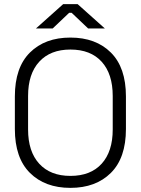

<svg xmlns="http://www.w3.org/2000/svg" viewBox="-20 -896 682 930"><path d="M52 -271V-429Q52 -569 125 -641.5Q198 -714 321 -714Q444 -714 517 -641.5Q590 -569 590 -429V-271Q590 -131 517 -58.5Q444 14 321 14Q198 14 125 -58.5Q52 -131 52 -271ZM526 -269V-431Q526 -538 472.5 -597Q419 -656 321 -656Q224 -656 170 -597Q116 -538 116 -431V-269Q116 -162 170 -103Q224 -44 321 -44Q419 -44 472.5 -103Q526 -162 526 -269ZM154 -758 286 -876H356L488 -758H407L327 -834H315L235 -758Z"/></svg>

Font: Space Grotesk Frontify Light
Style: Regular
Weight: 300
Designer: Florian Karsten
Version: Version 2.000